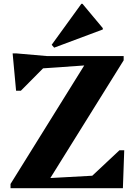

<svg xmlns="http://www.w3.org/2000/svg" viewBox="-20 -983 704 1003"><path d="M35 0V-22L420 -641L205 -626L89 -509H64L46 -704H66L227 -690H626V-668L243 -53L462 -65L604 -198H629L622 0ZM263 -734 250 -749 405 -963H411L517 -836V-829Z"/></svg>

Font: Platypi
Style: Bold
Weight: 700
Designer: David Sargent
Foundry: Bolt Cutter Type
Version: Version 1.200; ttfautohint (v1.8.4.7-5d5b)